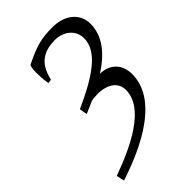

<svg xmlns="http://www.w3.org/2000/svg" viewBox="-229 -708 910 910"><g transform="rotate(-45 226.5 -253.0)"><path d="M314 -315C398 -368 450 -434 450 -514C450 -583 394 -630 310 -630C231 -630 193 -617 112 -578C107 -575 104 -556 104 -531C104 -523 104 -485 110 -456L130 -459C147 -536 188 -579 277 -579C327 -579 380 -547 380 -487C380 -397 278 -331 128 -263C130 -247 132 -240 135 -224L194 -250C209 -254 225 -255 243 -255C280 -255 347 -239 347 -173C347 -50 172 32 28 84C32 104 35 116 37 124C135 91 421 -8 421 -205C421 -271 381 -313 314 -315Z"/></g></svg>

Font: Temporarium
Style: Italic
Weight: 400
Italic angle: -7°
Version: Version 1.1